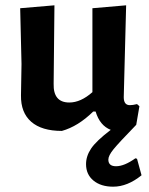

<svg xmlns="http://www.w3.org/2000/svg" viewBox="-20 -487 562 723"><path d="M213 6Q137 6 97.5 -28.5Q58 -63 59 -128L61 -246L56 -456L185 -467L182 -172Q180 -101 241 -101Q284 -101 328 -140V-456L455 -467L446 -121Q446 -91 469 -91Q480 -91 496 -95L505 -87L493 -17Q427 51 407.5 75Q388 99 388 114Q388 139 417 139Q448 139 490 109L496 111L513 173Q460 216 406 216Q360 216 332 193Q304 170 304 131Q304 101 323 72.5Q342 44 397 2Q356 -14 340 -67H331Q274 -11 213 6Z"/></svg>

Font: Alegreya Sans SC
Style: Bold
Weight: 700
Designer: Juan Pablo del Peral
Foundry: Huerta Tipografica
Version: Version 2.007